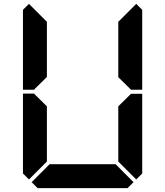

<svg xmlns="http://www.w3.org/2000/svg" viewBox="-20 -975 856 995"><path d="M161 -515 157 -510H99V-924L130 -955L223 -862V-576ZM130 -45 99 -76V-490H157L161 -485L223 -424V-138ZM655 -485 659 -489H717V-76L686 -45L593 -138V-424ZM686 -955 717 -924V-510H659L655 -514L593 -575V-862ZM672 -31 641 0H175L144 -31L237 -124H579Z"/></svg>

Font: DSEG7 Classic
Style: Bold
Weight: 700
Designer: Keshikan(Twitter:@keshinomi_88pro)
Version: Version 0.46